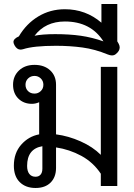

<svg xmlns="http://www.w3.org/2000/svg" viewBox="-20 -926 669 956"><path d="M49 -101Q49 -164 85.5 -205.5Q122 -247 175 -257V-417Q157 -409 139 -409Q98 -409 71.5 -435Q45 -461 45 -504Q45 -547 74.5 -575Q104 -603 152 -603Q200 -603 229.5 -576Q259 -549 259 -504V-257Q321 -249 381.5 -222Q442 -195 482 -155V-593H564V0H482V-61Q444 -118 385 -150Q326 -182 259 -192V-90Q259 -44 232 -17Q205 10 157 10Q108 10 78.5 -19Q49 -48 49 -101ZM196 -504Q196 -523 183 -535.5Q170 -548 152 -548Q133 -548 120 -535.5Q107 -523 107 -504Q107 -485 119.5 -472.5Q132 -460 152 -460Q170 -460 183 -472.5Q196 -485 196 -504ZM191 -86V-198Q115 -185 115 -100Q115 -74 126 -60Q137 -46 157 -46Q173 -46 182 -56.5Q191 -67 191 -86Z M576 -690Q576 -672 557 -657Q549 -650 537 -650Q529 -650 516 -655Q453 -681 390.5 -689.5Q328 -698 259 -698Q147 -698 95 -681Q87 -679 82 -679Q64 -679 52 -701Q47 -711 47 -717Q47 -733 74 -745Q111 -808 170.5 -844Q230 -880 303 -880Q407 -880 485 -813V-906H564V-720L571 -708Q576 -698 576 -690ZM495 -720Q432 -819 303 -819Q206 -819 152 -748Q191 -756 255 -756Q326 -756 382 -748Q438 -740 495 -720Z"/></svg>

Font: Niramit
Style: Regular
Weight: 400
Version: Version 1.000; ttfautohint (v1.6)